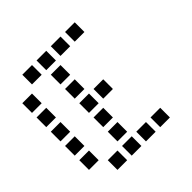

<svg xmlns="http://www.w3.org/2000/svg" viewBox="-177 -827 953 953"><g transform="rotate(-45 300.0 -350.0)"><path d="M117 -684Q116 -684 116 -684Q116 -684 116 -683V-617Q116 -616 116 -616Q116 -616 117 -616H183Q184 -616 184 -616Q184 -616 184 -617V-683Q184 -684 184 -684Q184 -684 183 -684ZM217 -684Q216 -684 216 -684Q216 -684 216 -683V-617Q216 -616 216 -616Q216 -616 217 -616H283Q284 -616 284 -616Q284 -616 284 -617V-683Q284 -684 284 -684Q284 -684 283 -684ZM317 -684Q316 -684 316 -684Q316 -684 316 -683V-617Q316 -616 316 -616Q316 -616 317 -616H383Q384 -616 384 -616Q384 -616 384 -617V-683Q384 -684 384 -684Q384 -684 383 -684ZM417 -684Q416 -684 416 -684Q416 -684 416 -683V-617Q416 -616 416 -616Q416 -616 417 -616H483Q484 -616 484 -616Q484 -616 484 -617V-683Q484 -684 484 -684Q484 -684 483 -684ZM17 -584Q16 -584 16 -584Q16 -584 16 -583V-517Q16 -516 16 -516Q16 -516 17 -516H83Q84 -516 84 -516Q84 -516 84 -517V-583Q84 -584 84 -584Q84 -584 83 -584ZM217 -584Q216 -584 216 -584Q216 -584 216 -583V-517Q216 -516 216 -516Q216 -516 217 -516H283Q284 -516 284 -516Q284 -516 284 -517V-583Q284 -584 284 -584Q284 -584 283 -584ZM17 -484Q16 -484 16 -484Q16 -484 16 -483V-417Q16 -416 16 -416Q16 -416 17 -416H83Q84 -416 84 -416Q84 -416 84 -417V-483Q84 -484 84 -484Q84 -484 83 -484ZM217 -484Q216 -484 216 -484Q216 -484 216 -483V-417Q216 -416 216 -416Q216 -416 217 -416H283Q284 -416 284 -416Q284 -416 284 -417V-483Q284 -484 284 -484Q284 -484 283 -484ZM17 -384Q16 -384 16 -384Q16 -384 16 -383V-317Q16 -316 16 -316Q16 -316 17 -316H83Q84 -316 84 -316Q84 -316 84 -317V-383Q84 -384 84 -384Q84 -384 83 -384ZM217 -384Q216 -384 216 -384Q216 -384 216 -383V-317Q216 -316 216 -316Q216 -316 217 -316H283Q284 -316 284 -316Q284 -316 284 -317V-383Q284 -384 284 -384Q284 -384 283 -384ZM317 -384Q316 -384 316 -384Q316 -384 316 -383V-317Q316 -316 316 -316Q316 -316 317 -316H383Q384 -316 384 -316Q384 -316 384 -317V-383Q384 -384 384 -384Q384 -384 383 -384ZM17 -284Q16 -284 16 -284Q16 -284 16 -283V-217Q16 -216 16 -216Q16 -216 17 -216H83Q84 -216 84 -216Q84 -216 84 -217V-283Q84 -284 84 -284Q84 -284 83 -284ZM217 -284Q216 -284 216 -284Q216 -284 216 -283V-217Q216 -216 216 -216Q216 -216 217 -216H283Q284 -216 284 -216Q284 -216 284 -217V-283Q284 -284 284 -284Q284 -284 283 -284ZM17 -184Q16 -184 16 -184Q16 -184 16 -183V-117Q16 -116 16 -116Q16 -116 17 -116H83Q84 -116 84 -116Q84 -116 84 -117V-183Q84 -184 84 -184Q84 -184 83 -184ZM217 -184Q216 -184 216 -184Q216 -184 216 -183V-117Q216 -116 216 -116Q216 -116 217 -116H283Q284 -116 284 -116Q284 -116 284 -117V-183Q284 -184 284 -184Q284 -184 283 -184ZM117 -84Q116 -84 116 -84Q116 -84 116 -83V-17Q116 -16 116 -16Q116 -16 117 -16H183Q184 -16 184 -16Q184 -16 184 -17V-83Q184 -84 184 -84Q184 -84 183 -84ZM217 -84Q216 -84 216 -84Q216 -84 216 -83V-17Q216 -16 216 -16Q216 -16 217 -16H283Q284 -16 284 -16Q284 -16 284 -17V-83Q284 -84 284 -84Q284 -84 283 -84ZM317 -84Q316 -84 316 -84Q316 -84 316 -83V-17Q316 -16 316 -16Q316 -16 317 -16H383Q384 -16 384 -16Q384 -16 384 -17V-83Q384 -84 384 -84Q384 -84 383 -84ZM417 -84Q416 -84 416 -84Q416 -84 416 -83V-17Q416 -16 416 -16Q416 -16 417 -16H483Q484 -16 484 -16Q484 -16 484 -17V-83Q484 -84 484 -84Q484 -84 483 -84Z"/></g></svg>

Font: Doto SemiBold
Style: Regular
Weight: 600
Monospace: yes
Version: Version 1.000